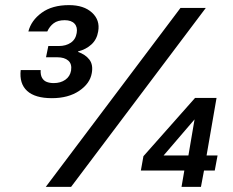

<svg xmlns="http://www.w3.org/2000/svg" viewBox="-20 -731 911 751"><path d="M183 -347Q117 -347 86 -375.5Q55 -404 61 -457H139Q138 -438 144.5 -426.5Q151 -415 163 -410.5Q175 -406 190 -406Q217 -406 235.5 -419Q254 -432 258 -455Q262 -481 247 -494Q232 -507 204 -507H160L169 -551H210Q238 -551 257 -564Q276 -577 280 -602Q284 -625 271.5 -638.5Q259 -652 233 -652Q206 -652 190 -640Q174 -628 165 -608H91Q102 -651 143 -681Q184 -711 250 -711Q308 -711 340 -681.5Q372 -652 364 -608Q359 -577 338 -557.5Q317 -538 286 -530L285 -528Q314 -518 329.5 -498Q345 -478 339 -445Q332 -404 289.5 -375.5Q247 -347 183 -347ZM159 0 686 -700H785L258 0ZM690 0 701 -64H531L541 -120L743 -348H827L788 -123H831L820 -64H778L766 0ZM620 -123H717L741 -264Z"/></svg>

Font: DM Sans 24pt Medium
Style: Italic
Weight: 500
Italic angle: -10°
Designer: Colophon Foundry, Jonny Pinhorn
Foundry: Colophon Foundry
Version: Version 4.004;gftools[0.9.30]